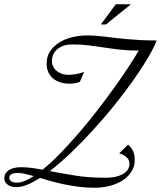

<svg xmlns="http://www.w3.org/2000/svg" viewBox="-118 -866 758 898"><path d="M481 -189.5Q495.1 -177.7 503.7 -160.4Q512.2 -143.1 512.2 -119.6Q512.2 -85.9 495.6 -61.3Q479 -36.6 452.4 -20.3Q425.8 -3.9 391.8 4.2Q357.9 12.2 323.7 12.2Q286.6 12.2 252 7.8Q217.3 3.4 185.1 -3.2Q152.8 -9.8 123.5 -18.1Q94.2 -26.4 68.8 -33.7Q36.6 -13.2 9 -2Q-18.6 9.3 -41 9.3Q-56.2 9.3 -66.9 5.6Q-77.6 2 -84.7 -4.2Q-91.8 -10.3 -95 -17.8Q-98.1 -25.4 -98.1 -33.2Q-98.1 -54.7 -77.9 -69.3Q-57.6 -84 -19 -84Q3.4 -84 28.3 -80.8Q53.2 -77.6 81.1 -72.3Q121.6 -105 166 -150.9Q210.4 -196.8 254.9 -248.8Q299.3 -300.8 341.6 -355.5Q383.8 -410.2 420.2 -461.2Q456.5 -512.2 485.1 -555.9Q513.7 -599.6 530.8 -629.4Q482.4 -629.4 443.4 -633.8Q404.3 -638.2 368.7 -643.8Q333 -649.4 297.6 -653.8Q262.2 -658.2 221.7 -658.2Q190.9 -658.2 171.9 -649.4Q152.8 -640.6 142.3 -628.4Q131.8 -616.2 128.2 -603.3Q124.5 -590.3 124.5 -581.5Q124.5 -568.4 129.9 -556.4Q135.3 -544.4 145.3 -535.6Q155.3 -526.9 169.7 -521.5Q184.1 -516.1 202.6 -516.1Q215.3 -516.1 234.4 -518.8Q253.4 -521.5 275.4 -529.8L255.4 -482.9Q246.1 -479.5 233.4 -477.1Q220.7 -474.6 205.1 -474.6Q184.1 -474.6 165 -480.5Q146 -486.3 131.6 -498Q117.2 -509.8 108.6 -527.3Q100.1 -544.9 100.1 -568.4Q100.1 -602.1 116.7 -626.7Q133.3 -651.4 159.9 -667.7Q186.5 -684.1 220.2 -692.1Q253.9 -700.2 288.6 -700.2Q311 -700.2 332.5 -698.5Q354 -696.8 376.5 -694.1Q398.9 -691.4 423.3 -688.5Q447.8 -685.5 476.6 -682.9Q505.4 -680.2 539.3 -678.5Q573.2 -676.8 614.7 -676.8Q601.1 -641.1 572 -592.3Q543 -543.5 503.4 -487.8Q463.9 -432.1 416.3 -373Q368.7 -314 317.6 -258.1Q266.6 -202.1 214.6 -152.3Q162.6 -102.5 114.7 -65.9Q169.9 -55.2 233.6 -44.9Q297.4 -34.7 371.6 -34.7Q409.2 -34.7 431.9 -41.7Q454.6 -48.8 467 -58.8Q479.5 -68.8 483.6 -80.1Q487.8 -91.3 487.8 -100.1Q487.8 -118.7 473.1 -131.3Q458.5 -144 439.5 -148.9ZM-39.6 -11.7Q-22.5 -11.7 -2.4 -19.8Q17.6 -27.8 40 -42.5Q17.1 -48.8 -1.5 -53Q-20 -57.1 -34.7 -57.1Q-46.4 -57.1 -54 -55.2Q-61.5 -53.2 -66.2 -50Q-70.8 -46.9 -72.8 -42.7Q-74.7 -38.6 -74.7 -34.7Q-74.7 -26.9 -67.1 -19.3Q-59.6 -11.7 -39.6 -11.7ZM377.4 -751.5H353.5L423.8 -846.2H494.6Z"/></svg>

Font: Dynalight
Style: Regular
Weight: 400
Version: Version 1.000